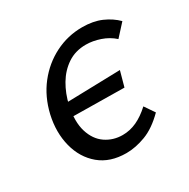

<svg xmlns="http://www.w3.org/2000/svg" viewBox="-108 -525 626 635"><g transform="rotate(-30 204.5 -208.0)"><path d="M202 9Q140 9 100.5 -24Q61 -57 47 -111.5Q33 -166 47 -228Q61 -288 95.5 -332Q130 -376 178.5 -400.5Q227 -425 282 -425Q324 -425 355 -411.5Q386 -398 408 -376L367 -331Q346 -350 318 -359.5Q290 -369 264 -369Q224 -369 194 -349Q164 -329 144.5 -296Q125 -263 116 -223Q104 -166 116 -127Q128 -88 156.5 -68.5Q185 -49 221 -49Q249 -49 275 -61Q301 -73 327 -97L353 -59Q314 -20 275.5 -5.5Q237 9 202 9ZM304 -182 77 -185 91 -234 320 -240Z"/></g></svg>

Font: Ysabeau Office Medium
Style: Italic
Weight: 500
Italic angle: -12°
Designer: Christian Thalmann (Catharsis Fonts)
Version: Version 2.001;gftools[0.9.30]; featfreeze: tnum,lnum,ss02